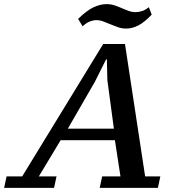

<svg xmlns="http://www.w3.org/2000/svg" viewBox="-70 -914 835 934"><path d="M193 0 205 -56H119L225 -232H489L516 -56H427L415 0H698L710 -56H636L538 -700H432L38 -56H-38L-50 0ZM260 -288 392 -517 446 -625H450C450 -606.3 450.3 -589.7 451 -575C451.7 -561.7 452 -549.5 452 -538.5C452 -527.5 452.3 -521 453 -519L484 -288ZM668 -843 654 -879C642.7 -869.7 631.5 -863.3 620.5 -860C609.5 -856.7 599.3 -855 590 -855C578 -855 566.5 -857 555.5 -861C544.5 -865 533.3 -869.5 522 -874.5C510.7 -879.5 499 -884 487 -888C475 -892 462 -894 448 -894C428.7 -894 408 -889 386 -879C364 -869 338.7 -850 310 -822L332 -786C344 -797.3 355.7 -805.2 367 -809.5C378.3 -813.8 388.7 -816 398 -816C410 -816 421.7 -813.8 433 -809.5L468 -795.5C480 -790.5 492.2 -785.8 504.5 -781.5C516.8 -777.2 530 -775 544 -775C563.3 -775 582.8 -780 602.5 -790C622.2 -800 644 -817.7 668 -843Z"/></svg>

Font: PT Serif Caption
Style: Italic
Weight: 400
Italic angle: -12°
Designer: A.Korolkova, O.Umpeleva, V.Yefimov
Foundry: ParaType Ltd
Version: Version 1.000W OFL